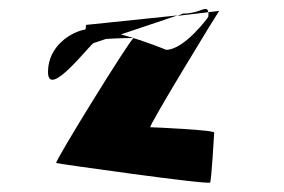

<svg xmlns="http://www.w3.org/2000/svg" viewBox="-20 -656 627 424"><path d="M86 -497C86 -435 181 -561 187 -561L214 -570C242 -572 272 -572 275 -572C267 -569 102 -302 104 -296C104 -295 442 -247 444 -253C447 -258 453 -362 453 -363C455 -369 318 -375 312 -375C306 -375 460 -627 464 -632L440 -629C441 -627 440 -623 440 -619C440 -618 387 -546 347 -546C347 -546 299 -566 247 -580L372 -622L170 -601L169 -591C138 -586 86 -555 86 -497ZM372 -621 440 -629C437 -647 423 -626 384 -626Z"/></svg>

Font: Ampere
Style: SC
Weight: 400
Version: Version 1